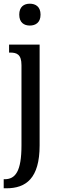

<svg xmlns="http://www.w3.org/2000/svg" viewBox="-26 -777 312 1037"><path d="M135 -639C166 -639 193 -655 193 -698C193 -741 166 -757 135 -757C104 -757 78 -741 78 -698C78 -655 104 -639 135 -639ZM-6 240H8C114 240 188 187 188 8V-536H23V-493H29C64 -493 90 -484 90 -425V8C90 149 57 191 -1 191H-6Z"/></svg>

Font: Noto Serif Tamil ExtraCondensed Medium
Style: Italic
Weight: 500
Width: 2
Italic angle: -12°
Designer: Indian Type Foundry, Tom Grace, and the Monotype Design Team
Foundry: Monotype Imaging Inc.
Version: Version 2.003